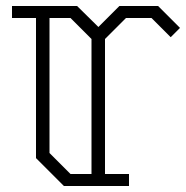

<svg xmlns="http://www.w3.org/2000/svg" viewBox="-20 -620 620 640"><path d="M580 -527 549 -496 485 -560H400L330 -490V-40H410V0H193L100 -93V-560H20V-600H237L308 -530L378 -600H507ZM285 -40V-490L215 -560H145V-110L215 -40Z"/></svg>

Font: Kumar One Outline
Style: Regular
Weight: 400
Designer: Parimal Parmar
Foundry: Indian Type Foundry
Version: Version 1.000;PS 1.000;hotconv 1.0.88;makeotf.lib2.5.647800